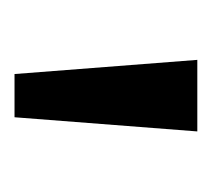

<svg xmlns="http://www.w3.org/2000/svg" viewBox="-34 -806 298 271"><g transform="rotate(90 115.5 -671.0)"><path d="M166 -800 146 -542H85L65 -800Z"/></g></svg>

Font: sinhala115
Style: Regular
Weight: 400
Designer: Jelle Bosma - Monotype Design Team
Foundry: Monotype Imaging Inc.
Version: Version 2.006